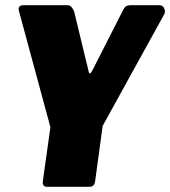

<svg xmlns="http://www.w3.org/2000/svg" viewBox="-20 -550 651 735"><path d="M160 165Q141 165 144 143L173 -63L53 -506Q46 -530 70 -530H239Q248 -530 255 -521.5Q262 -513 264 -505L320 -274Q324 -260 336 -285L453 -515Q458 -524 464 -527Q470 -530 479 -530H591Q603 -530 608.5 -518Q614 -506 609 -496L373 -68L344 145Q341 165 323 165Z"/></svg>

Font: Libre Franklin Black
Style: Italic
Weight: 900
Italic angle: -8°
Designer: Pablo Impallari, Rodrigo Fuenzalida, Nhung Nguyen
Foundry: Impallari Type
Version: Version 3.000